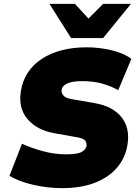

<svg xmlns="http://www.w3.org/2000/svg" viewBox="-20 -962 725 994"><path d="M302 12Q225 12 150.5 -5.5Q76 -23 29 -52L94 -218Q138 -197 199.5 -180Q261 -163 322 -163Q381 -163 403 -175.5Q425 -188 428 -207Q430 -223 420.5 -234.5Q411 -246 381 -251L258 -273Q171 -289 122.5 -345.5Q74 -402 88 -490Q105 -597 196 -657Q287 -717 429 -717Q495 -717 559 -701.5Q623 -686 660 -657L592 -495Q558 -515 511.5 -528.5Q465 -542 406 -542Q306 -542 299 -496Q297 -483 307 -469Q317 -455 350 -449L471 -428Q563 -412 608.5 -356Q654 -300 640 -213Q630 -147 587.5 -96Q545 -45 473 -16.5Q401 12 302 12ZM348 -765 236 -942H368L438 -866L514 -942H658L514 -765Z"/></svg>

Font: Mulish ExtraBlack
Style: Italic
Weight: 1000
Italic angle: -9°
Designer: Vernon Adams
Foundry: Vernon Adams
Version: Version 3.603; ttfautohint (v1.8.3)